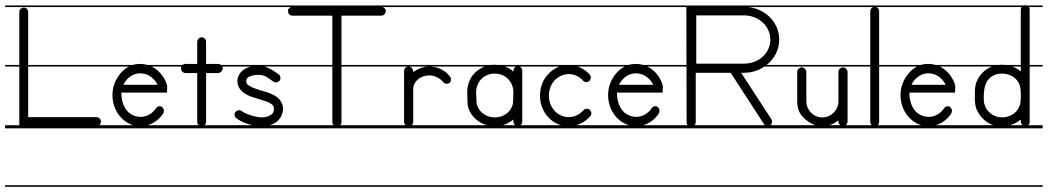

<svg xmlns="http://www.w3.org/2000/svg" viewBox="-22 -484 4018 736"><path d="M69 -455C65 -455 52 -452 52 -438V-235H-2.5V-229H52V-18V-4H-2.5V8H376V-4H358.6C360.4 -5.4 361.9 -7.1 363 -9C364 -12 365 -15 365 -18C365 -21 364 -24 363 -26C360 -31 354 -35 348 -35H86V-229H376V-235H86V-438C86 -443 84 -447 81 -450C78 -454 73 -455 69 -455ZM-2.5 226V232H376V226ZM-2.5 -463V-457H376V-463Z M515 -203C531 -203 547 -198 561 -186C570 -178 577 -170 582 -159H451C453 -163 455 -166 457 -170C472 -191 493 -203 515 -203ZM373.5 226V232H658V226ZM373.5 -463V-457H658V-463ZM488.9 -4H373.5V8H658V-4H543.7C566.7 -10.7 587.9 -25.8 603 -48C606 -53 607 -60 605 -66C602 -72 597 -77 591 -77C585 -77 579 -74 576 -69C561 -47 539 -36 517 -36C501 -36 486 -41 472 -52C451 -71 443 -100 443 -129H618C618 -139 619 -145 619 -151C619 -154 618 -156 618 -159H617C617 -161 617 -163 616 -165C608 -185 597 -202 581 -215C574.3 -220.7 567 -225.3 559.5 -229H658V-235H543.9C534.8 -237.7 525.4 -239 516 -239H512C503.4 -239 494.9 -237.6 486.7 -235H373.5V-229H472.3C456.5 -220.8 442.2 -207.8 431 -191C416 -169 409 -144 409 -119C409 -83 424 -47 452 -24C463.2 -14.5 475.9 -7.9 488.9 -4Z M751 -341C742 -341 734 -333 734 -323V-239H689C685 -239 681 -237.7 677.9 -235H655.5V-229H673.2C673.2 -227.1 672 -224.5 672 -222C672 -219 672 -216 674 -213C677 -208 683 -204 689 -204H734V-17C734 -12.1 736 -7.3 739.9 -4H655.5V8H849V-4H762.6C766 -7.3 768 -12.1 768 -17V-204H814C820 -204 826 -208 829 -213C831 -216 832 -219 832 -222C832 -224.5 831.3 -227.1 829.9 -229H849V-235H825.1C822 -237.7 818 -239 814 -239H768V-323C768 -328 767 -333 763 -336C760 -339 756 -341 751 -341ZM655.5 226V232H849V226ZM655.5 -463V-457H849V-463Z M846.5 226V232H1101V226ZM846.5 -235V-229H939.6C931.7 -227.1 924 -224.2 917 -220C901 -211 888 -194 888 -173C888 -152 901 -135 916 -126C930 -116 947 -111 962 -107C977 -102 995 -97 1009 -91C1016 -87 1021 -84 1024 -80C1027 -76 1028 -73 1028 -68C1028 -54 1024 -48 1015 -43C1007 -37 993 -34 982 -34C959 -34 918 -47 905 -58C900 -62 894 -63 888 -60C885 -59 877 -55 877 -44C877 -39 879 -34 884 -31C900.2 -18 923.1 -8.9 946 -4H846.5V8H1101V-4H1011.9C1019.4 -6.2 1026.9 -9.4 1034 -14C1050 -24 1063 -44 1063 -68C1063 -82 1057 -93 1050 -102C1043 -111 1033 -117 1024 -121C1005 -131 985 -135 972 -139C957 -144 943 -149 934 -155C925 -160 922 -164 922 -173C922 -182 925 -185 933 -190C941 -194 955 -197 967 -197C992 -197 1001 -189 1026 -171C1029 -169 1032 -168 1036 -168C1041 -168 1046 -171 1050 -175C1052 -178 1053 -182 1053 -185C1053 -191 1051 -196 1046 -199C1027.7 -212.2 1011.5 -223.7 991.2 -229H1101V-235ZM846.5 -463V-457H1101V-463Z M1098.5 226V232H1494V226ZM1098.5 -463V-458C1092.3 -457.6 1087.7 -454.6 1084 -450C1083 -447 1082 -444 1082 -441C1082 -438 1083 -435 1084 -432C1088 -427 1093 -424 1100 -424H1252V-235H1098.5V-229H1252V-15C1252 -10.4 1254.1 -6.6 1257.3 -4H1098.5V8H1494V-4H1281.6C1284.9 -6.6 1287 -10.4 1287 -15V-229H1494V-235H1287V-424H1439C1445 -424 1451 -427 1454 -432C1456 -435 1457 -438 1457 -441C1457 -444 1456 -447 1454 -450C1452 -453.3 1448.7 -455.7 1445 -457H1494V-463Z M1491.5 226V232H1735V226ZM1491.5 -235V-229H1544H1624C1600 -229 1578 -220 1562 -207V-211C1562 -216 1560 -220 1557 -223C1553 -227 1549 -229 1544 -229C1534 -229 1527 -221 1527 -211V-17C1527 -12.1 1529 -7.3 1532.9 -4H1491.5V8H1735V-4H1556.1C1560 -7.3 1562 -12.1 1562 -17V-143C1562 -172 1590 -195 1624 -195C1645 -195 1667 -183 1677 -169C1680 -165 1685 -163 1691 -163C1694 -163 1698 -164 1701 -166C1705 -169 1707 -174 1707 -180C1707 -183 1706 -186 1704 -189C1687 -213 1657 -229 1624 -229H1735V-235ZM1491.5 -463V-457H1735V-463Z M1872 -202C1887 -202 1902 -199 1914 -191C1934 -178 1946 -155 1946 -131C1946 -120 1945 -108 1945 -96C1945 -71 1926 -48 1903 -39C1894 -36 1885 -34 1875 -34C1871 -34 1866 -35 1862 -35C1837 -39 1815 -56 1807 -80C1804 -89 1804 -100 1804 -110C1804 -123 1803 -122 1803 -128C1803 -137 1804 -145 1807 -154C1814 -178 1836 -197 1862 -201C1865 -201 1869 -202 1872 -202ZM1872 -236C1867.3 -236 1862.7 -235.7 1858.1 -235H1732.5V-229H1835.2C1817 -221.9 1800.6 -209.8 1789 -194C1775 -175 1769 -152 1769 -129C1769 -117 1770 -104 1770 -92C1770 -58 1795 -26 1826 -11C1832 -8 1838.3 -5.7 1844.7 -4H1732.5V8H2015V-4H1972.8C1974.3 -5 1975.7 -6.4 1977 -8C1980 -11 1980 -16 1980 -21V-214C1980 -220.3 1975.6 -226.1 1970.3 -229H2015V-235H1888.7C1883.5 -235.7 1878.2 -236 1873 -236ZM1732.5 226V232H2015V226ZM1732.5 -463V-457H2015V-463ZM1904.8 -4C1919.9 -8.3 1934.1 -16 1946 -26C1946 -20 1945 -12 1950 -7C1950.9 -5.8 1951.9 -4.8 1953.1 -4ZM1955.3 -229C1949.1 -225.9 1946 -218 1946 -211C1946 -207 1941 -214 1940 -215C1932 -220.9 1923 -225.6 1913.6 -229Z M2012.5 226V232H2276V226ZM2012.5 -463V-457H2276V-463ZM2128.9 -4H2012.5V8H2276V-4H2186.7C2206.5 -9.6 2225.1 -21 2240 -38C2243 -41 2245 -45 2245 -50C2245 -52 2244 -53 2244 -55C2242 -61 2237 -66 2231 -67C2225 -68 2218 -66 2214 -61C2199 -44 2179 -35 2158 -35C2140 -35 2121 -42 2106 -57C2090 -73 2082 -95 2082 -117C2082 -138 2089 -158 2102 -174C2118 -191 2138 -200 2158 -200C2177 -200 2195 -193 2210 -178L2213 -175C2217 -170 2224 -168 2230 -170C2236 -171 2240 -176 2242 -182C2244 -188 2242 -195 2238 -199C2237 -201 2235 -202 2234 -203C2221.7 -215.3 2207.2 -223.9 2191.7 -229H2276V-235H2154H2012.5V-229H2122.1C2105.5 -222.7 2089.9 -211.8 2077 -197C2057 -175 2048 -146 2048 -117C2048 -86 2059 -55 2083 -31C2096.4 -17.6 2112.2 -8.7 2128.9 -4Z M2415 -203C2431 -203 2447 -198 2461 -186C2470 -178 2477 -170 2482 -159H2351C2353 -163 2355 -166 2357 -170C2372 -191 2393 -203 2415 -203ZM2273.5 226V232H2558V226ZM2273.5 -463V-457H2558V-463ZM2388.9 -4H2273.5V8H2558V-4H2443.7C2466.7 -10.7 2487.9 -25.8 2503 -48C2506 -53 2507 -60 2505 -66C2502 -72 2497 -77 2491 -77C2485 -77 2479 -74 2476 -69C2461 -47 2439 -36 2417 -36C2401 -36 2386 -41 2372 -52C2351 -71 2343 -100 2343 -129H2518C2518 -139 2519 -145 2519 -151C2519 -154 2518 -156 2518 -159H2517C2517 -161 2517 -163 2516 -165C2508 -185 2497 -202 2481 -215C2474.3 -220.7 2467 -225.3 2459.5 -229H2558V-235H2443.9C2434.8 -237.7 2425.4 -239 2416 -239H2412C2403.4 -239 2394.9 -237.6 2386.7 -235H2273.5V-229H2372.3C2356.5 -220.8 2342.2 -207.8 2331 -191C2316 -169 2309 -144 2309 -119C2309 -83 2324 -47 2352 -24C2363.2 -14.5 2375.9 -7.9 2388.9 -4Z M2647 -425H2830C2887 -425 2931 -383 2931 -332C2931 -281 2887 -240 2830 -240H2647ZM2555.5 226V232H2998V226ZM2555.5 -463V-457H2609L2609.5 -235H2555.5V-229H2609.5L2610 -15C2610 -11 2611.3 -7.1 2613.6 -4H2555.5V8H2998V-4H2931.3C2933.2 -5.6 2934.8 -7.7 2936 -10C2938 -15 2938 -22 2935 -27L2819 -205H2830C2859.2 -205 2886.5 -213.9 2908.7 -229H2998V-235H2916.9C2946.2 -258.3 2965 -293.2 2965 -332C2965 -397.4 2913.2 -449.3 2847.2 -457H2998V-463ZM2640.4 -4C2643.3 -7.1 2645 -11 2645 -15V-205H2779L2906 -9C2907.1 -7.1 2908.6 -5.4 2910.4 -4Z M2995.5 226V232H3262V226ZM2995.5 -235V-229H3262V-235ZM2995.5 -463V-457H3262V-463ZM3157.1 -4C3170 -7.9 3181.7 -14.6 3192 -23V-18C3192 -12.6 3194.4 -7.2 3199.3 -4ZM3219.5 -4C3223.8 -7.2 3227 -12.6 3227 -18V-76V-96V-208C3227 -215 3223 -220 3218 -223C3215 -225 3212 -226 3209 -226C3206 -226 3203 -225 3201 -223C3195 -220 3192 -215 3192 -208V-96C3192 -62 3165 -34 3130 -34C3096 -34 3069 -62 3069 -96V-208C3069 -215 3065 -220 3060 -223C3057 -225 3054 -226 3051 -226C3048 -226 3045 -225 3043 -223C3037 -220 3034 -215 3034 -208V-96C3034 -62 3046 -48 3051 -41C3065.4 -24.5 3083.3 -10.5 3104.2 -4H2995.5V8H3262V-4Z M3259.5 226V232H3397V226ZM3259.5 -463V-457H3325.1C3318.4 -454.6 3314 -447.9 3314 -440V-235H3259.5V-229H3314V-17C3314 -12.1 3316 -7.3 3319.9 -4H3259.5V8H3397V-4H3342.6C3346 -7.3 3348 -12.1 3348 -17V-229H3397V-235H3348V-440C3348 -445 3347 -449 3343 -453C3341.3 -454.7 3339.2 -456.1 3336.8 -457H3397V-463Z M3536 -203C3552 -203 3568 -198 3582 -186C3591 -178 3598 -170 3603 -159H3472C3474 -163 3476 -166 3478 -170C3493 -191 3514 -203 3536 -203ZM3394.5 226V232H3679V226ZM3394.5 -463V-457H3679V-463ZM3509.9 -4H3394.5V8H3679V-4H3564.7C3587.7 -10.7 3608.9 -25.8 3624 -48C3627 -53 3628 -60 3626 -66C3623 -72 3618 -77 3612 -77C3606 -77 3600 -74 3597 -69C3582 -47 3560 -36 3538 -36C3522 -36 3507 -41 3493 -52C3472 -71 3464 -100 3464 -129H3639C3639 -139 3640 -145 3640 -151C3640 -154 3639 -156 3639 -159H3638C3638 -161 3638 -163 3637 -165C3629 -185 3618 -202 3602 -215C3595.3 -220.7 3588 -225.3 3580.5 -229H3679V-235H3564.9C3555.8 -237.7 3546.4 -239 3537 -239H3533C3524.4 -239 3515.9 -237.6 3507.7 -235H3394.5V-229H3493.3C3477.5 -220.8 3463.2 -207.8 3452 -191C3437 -169 3430 -144 3430 -119C3430 -83 3445 -47 3473 -24C3484.2 -14.5 3496.9 -7.9 3509.9 -4Z M3818 -202C3841 -202 3865 -193 3879 -173C3891 -156 3891 -136 3891 -113C3891 -105 3892 -88 3884 -73C3873 -48 3846 -34 3819 -34C3790 -34 3761 -53 3753 -81C3749 -90 3749 -100 3749 -110C3749 -159 3761 -183 3789 -196C3798 -200 3808 -202 3818 -202ZM3676.5 226V232H3975V226ZM3786 -4H3676.5V8H3975V-4H3919C3922.6 -6.4 3925 -10.1 3925 -15V-64V-229H3975V-235H3925V-449C3925 -451.9 3924 -454.7 3922.2 -457H3975V-463H3913.9C3912 -463.6 3910 -464 3908 -464C3905.9 -464 3903.9 -463.6 3902.1 -463H3676.5V-457H3894.3C3892.2 -454 3891 -450.2 3891 -446V-235H3832.4C3827 -235.7 3821.5 -236 3816 -236C3811.5 -236 3806.9 -235.7 3802.4 -235H3676.5V-229H3780.2C3755.3 -219.1 3734 -199.4 3723 -174C3715 -157 3715 -136 3715 -122C3715 -109 3714 -87 3720 -69C3731 -39.1 3756.3 -13.5 3786 -4ZM3848.5 -4C3857.8 -6.3 3866.8 -9.8 3875 -15C3881 -17 3888 -25 3891 -25C3891 -18 3891 -9 3898 -4ZM3891 -229V-210C3881.6 -218.5 3870.4 -224.7 3858.3 -229Z"/></svg>

Font: LetsTraceRuled
Style: Medium
Weight: 500
Version: Version 003.000